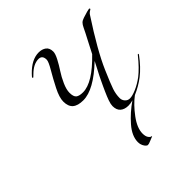

<svg xmlns="http://www.w3.org/2000/svg" viewBox="-320 -1104 1700 1700"><g transform="rotate(-45 530.0 -254.0)"><path d="M768 -540Q785 -575 825 -650.5Q865 -726 879 -757Q892 -785 905.5 -798.5Q919 -812 945 -820Q1020 -844 1032 -844Q1040 -844 1040 -836Q1040 -833 1034.5 -830Q1029 -827 1019 -820Q1009 -813 1001 -801Q824 -531 751 -362Q698 -240 681.5 -190.5Q665 -141 665 -93Q665 -66 683 -46Q701 -26 728 -26Q759 -26 810 -48Q861 -70 912 -108Q974 -156 1048 -248Q1052 -254 1056 -254Q1060 -254 1060 -250Q1060 -248 1058 -244Q990 -152 920 -98Q856 -49 779 -16Q712 34 649 118.5Q586 203 586 272Q586 308 599.5 327Q613 346 626 346Q629 346 629 350Q629 351 604 360Q598 362 585.5 367.5Q573 373 564 375.5Q555 378 548 378Q542 378 532 369.5Q522 361 512.5 341.5Q503 322 503 298Q503 221 572 142Q641 63 731 1Q701 10 674 10Q626 10 598 -14Q570 -38 570 -87Q570 -98 573 -113Q576 -128 583 -147.5Q590 -167 597 -184Q604 -201 615.5 -227Q627 -253 635 -270Q643 -287 657 -316.5Q671 -346 678 -360Q688 -381 710.5 -422.5Q733 -464 741 -482Q556 -306 424 -306Q356 -306 323 -334.5Q290 -363 290 -424Q290 -475 330 -553.5Q370 -632 409.5 -699Q449 -766 449 -790Q449 -846 401 -846Q338 -846 274 -782Q254 -762 252 -762Q246 -762 246 -768Q246 -774 268 -796Q355 -886 444 -886Q485 -886 513 -865.5Q541 -845 541 -799Q541 -773 516.5 -726Q492 -679 462.5 -634.5Q433 -590 408.5 -535Q384 -480 384 -440Q384 -392 404 -375Q424 -358 472 -358Q593 -358 768 -540Z"/></g></svg>

Font: Miama Nueva
Style: Medium
Weight: 400
Italic angle: -28°
Version: Version 1.0